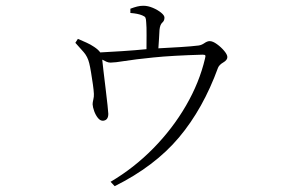

<svg xmlns="http://www.w3.org/2000/svg" viewBox="-20 -578 1040 663"><path d="M430.2 -533.2V-547.9Q442.9 -552.7 453.4 -555.4Q463.9 -558.1 475.1 -558.1Q490.7 -558.1 507.6 -551Q524.4 -543.9 536.1 -534.4Q547.9 -524.9 547.9 -517.1Q547.9 -506.3 540.3 -499.8Q532.7 -493.2 530.8 -475.1Q530.3 -462.4 529.1 -444.6Q527.8 -426.8 526.9 -411.1Q564.5 -413.1 604 -415.5Q643.6 -418 666 -420.9Q676.3 -422.4 686 -429.2Q695.8 -436 704.1 -436Q714.8 -436 729.2 -425.5Q743.7 -415 754.4 -402.1Q765.1 -389.2 765.1 -380.9Q765.1 -370.6 751.2 -362.5Q737.3 -354.5 732.9 -344.2Q681.2 -202.1 597.7 -103Q514.2 -3.9 376 64.9L361.8 49.8Q442.9 2 509.5 -65.9Q576.2 -133.8 622.3 -213.4Q668.5 -293 688 -376Q690.4 -384.8 688.7 -387Q687 -389.2 679.2 -389.2Q574.7 -386.2 510 -379.6Q445.3 -373 410.6 -367.4Q376 -361.8 361.8 -361.8Q354.5 -361.8 347.9 -364.7Q341.3 -367.7 333 -372.1Q334 -360.8 337.4 -332.5Q340.8 -304.2 344.7 -272Q348.6 -239.7 351.3 -214.8Q354 -189.9 354 -185.1Q354 -162.6 335.9 -161.1Q326.2 -160.6 318.1 -170.7Q310.1 -180.7 305.2 -194.3Q300.3 -208 299.8 -217.8Q299.8 -224.1 302.2 -234.1Q304.7 -244.1 304.2 -253.9Q303.7 -265.6 300.8 -286.4Q297.9 -307.1 294.4 -327.9Q291 -348.6 288.1 -359.9Q282.7 -382.3 268.8 -398.2Q254.9 -414.1 240.2 -430.2L249 -443.8Q264.6 -437 278.8 -430.7Q293 -424.3 305.2 -416Q319.3 -406.7 326.2 -397Q357.4 -398.4 401.9 -401.4Q446.3 -404.3 485.8 -408.2Q485.8 -427.7 486.1 -456.8Q486.3 -485.8 484.9 -500Q484.4 -512.7 482.2 -517.1Q480 -521.5 471.2 -524.9Q456.5 -531.2 430.2 -533.2Z"/></svg>

Font: Source Han Serif CN ExtraLight
Style: Regular
Weight: 250
Designer: Ryoko NISHIZUKA  (kana & ideographs); Frank Grießhammer (Latin, Greek & Cyrillic); Wenlong ZHANG  (bopomofo); Sandoll Co
Foundry: Adobe Systems Incorporated
Version: Version 1.001;PS 1.001;hotconv 16.6.54;makeotf.lib2.5.65590